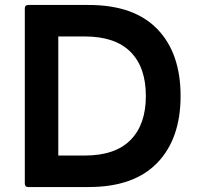

<svg xmlns="http://www.w3.org/2000/svg" viewBox="-20 -754 804 774"><path d="M337 0H93Q81 0 80 -13V-721Q80 -733 93 -734H337Q520 -734 614 -637Q708 -540 708 -367Q708 -195 614 -97.5Q520 0 337 0ZM322 -127Q444 -127 506 -189.5Q568 -252 568 -367Q568 -483 506 -545Q444 -607 322 -607H215V-127Z"/></svg>

Font: YamahaIndonesia935. App
Style: Bold
Weight: 700
Designer: Dalton Maag Ltd
Foundry: Dalton Maag Ltd
Version: Version 1.002; January 01, 2024; Regular/Italic